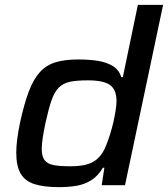

<svg xmlns="http://www.w3.org/2000/svg" viewBox="-20 -763 692 791"><path d="M223 8Q161 8 122 -4.5Q83 -17 65 -48Q47 -79 47 -134Q47 -159 51 -190.5Q55 -222 63 -260Q80 -337 99 -387Q118 -437 144.5 -466Q171 -495 209 -506.5Q247 -518 303 -518Q349 -518 385 -512Q421 -506 445.5 -490.5Q470 -475 480 -445H486L548 -743H652L495 0H399L410 -72H404Q384 -38 356 -20.5Q328 -3 294.5 2.5Q261 8 223 8ZM269 -78Q306 -78 331.5 -84Q357 -90 374 -103Q391 -116 403 -135Q411 -148 419 -168.5Q427 -189 434.5 -213Q442 -237 447.5 -261.5Q453 -286 456.5 -308.5Q460 -331 460 -347Q460 -393 433.5 -412.5Q407 -432 342 -432Q296 -432 268 -426Q240 -420 222 -402Q204 -384 192 -349Q180 -314 167 -255Q160 -221 156 -195Q152 -169 152 -150Q152 -119 163.5 -103.5Q175 -88 200.5 -83Q226 -78 269 -78Z"/></svg>

Font: Saira SemiExpanded Medium
Style: Italic
Weight: 500
Width: 6
Italic angle: -12°
Designer: Hector Gatti with collaboration of the Omnibus-Type team
Foundry: Omnibus-Type
Version: Version 1.101